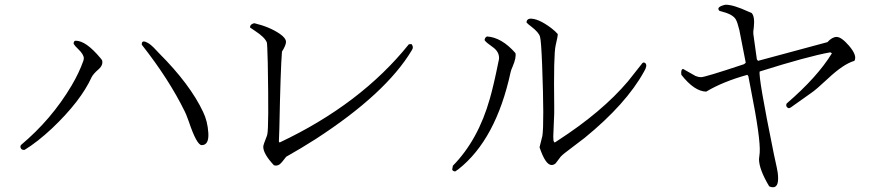

<svg xmlns="http://www.w3.org/2000/svg" viewBox="-20 -755 3720 811"><path d="M579 -566Q577 -591 609 -571Q611 -570 612 -569Q627 -558 652 -530Q783 -399 838 -282Q857 -243 860 -193Q863 -142 832 -142Q811 -142 777 -243Q765 -276 761 -283Q694 -420 579 -566ZM411 -501Q417 -481 397 -463Q374 -443 367 -429Q321 -328 200 -213Q138 -155 84 -122Q71 -120 67 -131Q65 -136 68 -142Q198 -251 282 -393Q314 -447 332 -498Q334 -504 334 -509Q334 -525 310 -548Q296 -561 291 -570Q291 -583 300 -583Q343 -583 404 -510Q408 -505 411 -501Z M1189 -93Q1168 -65 1160 -60Q1149 -53 1137 -57Q1092 -105 1092 -135Q1092 -143 1105 -175Q1108 -182 1109 -187Q1116 -215 1111 -491Q1109 -571 1107 -576Q1098 -598 1058 -624Q1043 -634 1036 -639Q1036 -653 1054 -657Q1118 -642 1162 -612Q1188 -594 1188 -578Q1188 -564 1171 -537Q1165 -465 1160 -213Q1159 -182 1158 -157L1161 -153Q1504 -315 1707 -568L1718 -569Q1729 -556 1719 -542Q1610 -360 1314 -168Q1253 -129 1189 -93Z M2259 -133 2271 -181Q2279 -235 2270 -479Q2266 -583 2261 -600Q2256 -618 2225 -642Q2210 -653 2204 -660Q2204 -673 2217 -676Q2252 -679 2309 -636Q2327 -622 2336 -611Q2336 -601 2327 -563Q2318 -525 2321 -303Q2321 -287 2321 -277L2317 -178Q2317 -169 2318 -160L2322 -153Q2326 -154 2334 -160Q2523 -282 2633 -412L2690 -484Q2692 -486 2693 -488Q2699 -494 2706 -488Q2716 -478 2700 -452Q2625 -316 2450 -173L2366 -109Q2357 -102 2349 -94L2327 -65Q2319 -58 2310 -58Q2284 -58 2259 -133ZM2157 -531Q2162 -513 2145 -473Q2139 -460 2137 -451Q2075 -165 1916 -40Q1910 -36 1903 -31Q1893 -31 1890 -39L1893 -55Q2000 -164 2049 -338Q2065 -393 2086 -497Q2088 -505 2088 -510Q2088 -538 2060 -557Q2034 -575 2027 -585Q2027 -596 2037 -601Q2099 -597 2157 -531Z M3589 -498Q3543 -485 3476 -422Q3427 -376 3406 -362L3320 -301Q3310 -294 3303 -304Q3299 -310 3303 -318Q3433 -430 3494 -530L3487 -534Q3392 -517 3189 -453Q3182 -433 3247 -113Q3248 -107 3249 -103Q3265 -31 3265 -26Q3273 36 3245 36Q3236 36 3229 32Q3186 -40 3186 -83L3189 -110Q3193 -170 3151 -381Q3144 -415 3141 -433L3137 -439Q3033 -410 2963 -368Q2913 -369 2858 -439Q2855 -461 2865 -464L2918 -434Q2930 -429 2941 -429Q2958 -429 3117 -482Q3121 -483 3123 -484L3130 -490L3103 -628Q3095 -661 3088 -673Q3076 -694 3030 -706Q3023 -708 3019 -709Q3005 -723 3033 -732Q3041 -735 3046 -735Q3078 -735 3141 -706Q3149 -702 3155 -700Q3169 -685 3164 -639Q3161 -621 3162 -612L3177 -504L3182 -498L3475 -577Q3495 -599 3514 -599Q3534 -599 3566 -562Q3602 -520 3589 -498Z"/></svg>

Font: cwTeXKai
Style: Medium
Weight: 500
Version: Version 1.17